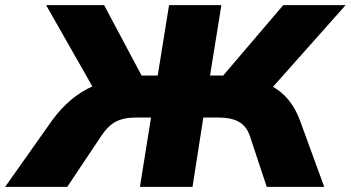

<svg xmlns="http://www.w3.org/2000/svg" viewBox="-54 -725 1361 745"><path d="M-34 0 149 -259Q182 -304 221 -337Q260 -370 308 -391.5Q356 -413 414 -423L315 -371L125 -705H350L506 -412L483 -432H558L602 -705H805L761 -432H837L795 -412L1045 -705H1287L990 -371L904 -423Q959 -413 999 -391.5Q1039 -370 1065.5 -337.5Q1092 -305 1109 -260L1204 0H981L916 -196Q903 -235 873.5 -252Q844 -269 791 -269H735L693 0H489L532 -269H476Q425 -269 394.5 -252.5Q364 -236 338 -196L207 0Z"/></svg>

Font: Nunito Sans 7pt SemiExpanded Black
Style: Italic
Weight: 900
Width: 6
Italic angle: -9°
Designer: Vernon Adams
Foundry: Vernon Adams
Version: Version 3.101;gftools[0.9.27]